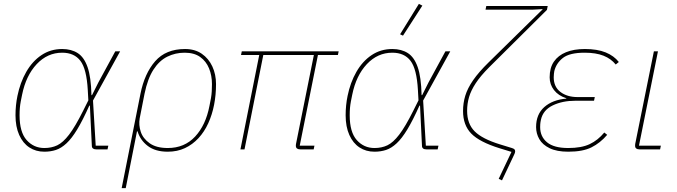

<svg xmlns="http://www.w3.org/2000/svg" viewBox="-20 -771 3493 991"><path d="M539 -19 535 0H477Q466 0 460 -4.5Q454 -9 454 -19L444 -226H441Q407 -150 378.5 -103Q350 -56 323 -31Q296 -6 268.5 3Q241 12 209 12Q165 12 131.5 -10Q98 -32 79 -74.5Q60 -117 60 -176Q60 -202 62.5 -227Q65 -252 70 -276Q84 -345 115.5 -400Q147 -455 194 -486.5Q241 -518 301 -518Q348 -518 381 -497Q414 -476 432 -424.5Q450 -373 452 -280H455L488 -346L575 -506H600L460 -252L474 -19ZM209 -7Q246 -7 275.5 -21Q305 -35 336.5 -76Q368 -117 409 -199L436 -253L433 -307Q427 -415 395 -457Q363 -499 301 -499Q225 -499 169.5 -440Q114 -381 94 -282L87 -247Q84 -231 82.5 -214Q81 -197 81 -176Q81 -89 117.5 -48Q154 -7 209 -7Z M608 200 705 -287Q726 -392 781 -455Q836 -518 935 -518Q986 -518 1021.5 -493.5Q1057 -469 1076 -428Q1095 -387 1095 -337Q1095 -309 1092.5 -282.5Q1090 -256 1085 -230Q1075 -179 1055 -135Q1035 -91 1004.5 -58Q974 -25 934.5 -6.5Q895 12 846 12Q782 12 743 -17.5Q704 -47 690 -93H687L629 200ZM846 -7Q932 -7 987 -66Q1042 -125 1061 -224L1069 -265Q1072 -282 1073 -300Q1074 -318 1074 -337Q1074 -381 1059 -418Q1044 -455 1013 -477Q982 -499 933 -499Q885 -499 843.5 -478.5Q802 -458 772 -411.5Q742 -365 726 -287L701 -160Q695 -126 706.5 -91Q718 -56 752.5 -31.5Q787 -7 846 -7Z M1599 0H1530Q1519 0 1513 -4.5Q1507 -9 1507 -19Q1507 -23 1507.5 -26.5Q1508 -30 1509 -34L1600 -487H1339L1242 0H1221L1318 -487H1224L1228 -506H1728L1724 -487H1621L1527 -19H1603Z M2243 -19 2239 0H2181Q2170 0 2164 -4.5Q2158 -9 2158 -19L2148 -226H2145Q2111 -150 2082.5 -103Q2054 -56 2027 -31Q2000 -6 1972.5 3Q1945 12 1913 12Q1869 12 1835.5 -10Q1802 -32 1783 -74.5Q1764 -117 1764 -176Q1764 -202 1766.5 -227Q1769 -252 1774 -276Q1788 -345 1819.5 -400Q1851 -455 1898 -486.5Q1945 -518 2005 -518Q2052 -518 2085 -497Q2118 -476 2136 -424.5Q2154 -373 2156 -280H2159L2192 -346L2279 -506H2304L2164 -252L2178 -19ZM1913 -7Q1950 -7 1979.5 -21Q2009 -35 2040.5 -76Q2072 -117 2113 -199L2140 -253L2137 -307Q2131 -415 2099 -457Q2067 -499 2005 -499Q1929 -499 1873.5 -440Q1818 -381 1798 -282L1791 -247Q1788 -231 1786.5 -214Q1785 -197 1785 -176Q1785 -89 1821.5 -48Q1858 -7 1913 -7ZM2160 -742 2060 -587 2045 -594 2142 -751Z M2486 -721 2490 -740H2807L2803 -720L2505 -424Q2460 -379 2435.5 -341.5Q2411 -304 2401 -270Q2391 -236 2391 -199Q2391 -132 2430 -93Q2469 -54 2560 -26L2622 -7Q2632 -4 2635.5 0Q2639 4 2639 10Q2639 14 2637.5 18.5Q2636 23 2632 31L2571 160L2554 152L2620 13L2558 -6Q2455 -38 2412.5 -81.5Q2370 -125 2370 -198Q2370 -239 2381.5 -277Q2393 -315 2422 -357Q2451 -399 2502 -449L2781 -723V-724L2727 -721Z M3099 -87 3114 -75Q3078 -33 3033 -10.5Q2988 12 2913 12Q2854 12 2817 -6Q2780 -24 2763.5 -53Q2747 -82 2747 -115Q2747 -181 2789.5 -218.5Q2832 -256 2903 -262V-264Q2862 -277 2839.5 -306Q2817 -335 2817 -372Q2817 -421 2839 -453Q2861 -485 2901.5 -501.5Q2942 -518 2999 -518Q3063 -518 3106 -500.5Q3149 -483 3174 -451L3158 -438Q3134 -468 3095 -483.5Q3056 -499 2998 -499Q2920 -499 2885.5 -472Q2851 -445 2841 -404Q2840 -397 2839 -389.5Q2838 -382 2838 -372Q2838 -323 2872.5 -296.5Q2907 -270 2961 -270H3050L3046 -251H2949Q2883 -251 2833 -227Q2783 -203 2772 -153Q2769 -139 2768.5 -130Q2768 -121 2768 -115Q2768 -66 2803.5 -36.5Q2839 -7 2913 -7Q2981 -7 3023.5 -27Q3066 -47 3099 -87Z M3391 -19 3387 0H3281Q3270 0 3264 -4.5Q3258 -9 3258 -19Q3258 -24 3258.5 -27.5Q3259 -31 3260 -35L3355 -506H3376L3278 -19Z"/></svg>

Font: IBM Plex Sans Thin
Style: Italic
Weight: 250
Italic angle: -11.31°
Designer: Mike Abbink, Paul van der Laan, Pieter van Rosmalen
Foundry: Bold Monday
Version: Version 3.201